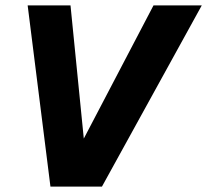

<svg xmlns="http://www.w3.org/2000/svg" viewBox="-20 -688 764 708"><path d="M166 0 82 -668H240L289 -177L546 -668H724L356 0Z"/></svg>

Font: Atkinson Hyperlegible
Style: Bold Italic
Weight: 700
Italic angle: -12°
Designer: Elliott Scott, Megan Eiswerth, Linus Boman, Theodore Petrosky
Foundry: Braille Institute
Version: Version 1.006; ttfautohint (v1.8.3)